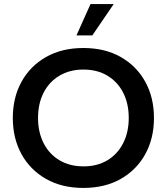

<svg xmlns="http://www.w3.org/2000/svg" viewBox="-20 -914 820 944"><path d="M390 10Q284 10 206 -34.5Q128 -79 85.5 -156.5Q43 -234 43 -334Q43 -434 85.5 -511.5Q128 -589 206 -633.5Q284 -678 390 -678Q496 -678 574 -633.5Q652 -589 694.5 -511.5Q737 -434 737 -334Q737 -234 694.5 -156.5Q652 -79 574 -34.5Q496 10 390 10ZM391 -96Q458 -96 508 -126Q558 -156 585.5 -210Q613 -264 613 -334Q613 -405 585.5 -458.5Q558 -512 508 -542Q458 -572 390 -572Q323 -572 272.5 -542Q222 -512 194.5 -458.5Q167 -405 167 -334Q167 -264 194.5 -210Q222 -156 272.5 -126Q323 -96 391 -96ZM356 -740 425 -894H539L434 -740Z"/></svg>

Font: Gantari SemiBold
Style: Regular
Weight: 600
Designer: Anugrah Pasau
Foundry: Lafontype
Version: Version 1.000; ttfautohint (v1.8.3)